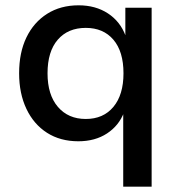

<svg xmlns="http://www.w3.org/2000/svg" viewBox="-20 -523 672 723"><path d="M444 180V-100H447Q428 -50 383 -20.5Q338 9 275 9Q207 9 157 -23Q107 -55 79.5 -113Q52 -171 52 -247Q52 -325 79.5 -382Q107 -439 157.5 -471Q208 -503 276 -503Q340 -503 386.5 -472.5Q433 -442 453 -388H452V-494H551V180ZM303 -75Q369 -75 407 -120.5Q445 -166 445 -247Q445 -329 407 -373.5Q369 -418 303 -418Q236 -418 197.5 -373.5Q159 -329 159 -247Q159 -166 198 -120.5Q237 -75 303 -75Z"/></svg>

Font: Nunito Sans 9pt SemiBold
Style: Regular
Weight: 600
Version: Version 3.101;gftools[0.9.27]